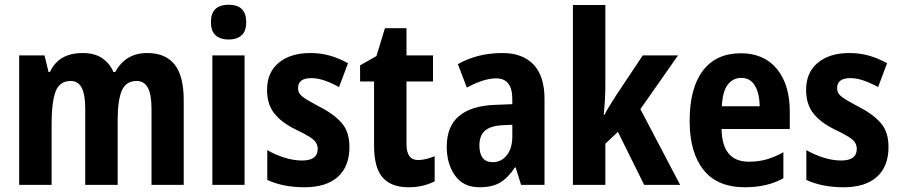

<svg xmlns="http://www.w3.org/2000/svg" viewBox="-20 -781 3804 811"><path d="M602 -557Q679 -557 717.5 -508.5Q756 -460 756 -359V0H620V-321Q620 -382 604.5 -410.5Q589 -439 557 -439Q512 -439 494.5 -398Q477 -357 477 -275V0H340V-322Q340 -382 325 -410.5Q310 -439 279 -439Q231 -439 214.5 -393.5Q198 -348 198 -259V0H61V-547H168L185 -477H191Q228 -557 329 -557Q380 -557 412 -535Q444 -513 459 -477H467Q510 -557 602 -557Z M946 -761Q1020 -761 1020 -687Q1020 -649 1000 -631.5Q980 -614 946 -614Q911 -614 891 -631.5Q871 -649 871 -687Q871 -726 890.5 -743.5Q910 -761 946 -761ZM1013 -547V0H877V-547Z M1456 -160Q1456 -78 1407 -34Q1358 10 1266 10Q1176 10 1109 -21V-147Q1141 -128 1180.5 -115.5Q1220 -103 1256 -103Q1322 -103 1322 -152Q1322 -166 1315 -178Q1308 -190 1287.5 -203Q1267 -216 1227 -235Q1170 -263 1139 -301.5Q1108 -340 1108 -402Q1108 -475 1157.5 -516Q1207 -557 1291 -557Q1335 -557 1373.5 -546Q1412 -535 1450 -514L1412 -413Q1384 -429 1353.5 -440Q1323 -451 1295 -451Q1239 -451 1239 -409Q1239 -394 1246.5 -384Q1254 -374 1274 -361.5Q1294 -349 1332 -329Q1389 -300 1422.5 -262.5Q1456 -225 1456 -160Z M1746 -105Q1763 -105 1780.5 -109.5Q1798 -114 1816 -121V-15Q1792 -3 1765 3.5Q1738 10 1705 10Q1633 10 1596.5 -31Q1560 -72 1560 -166V-437H1501V-505L1570 -544L1606 -662H1697V-547H1809V-437H1697V-172Q1697 -105 1746 -105Z M2102 -557Q2188 -557 2234 -508Q2280 -459 2280 -363V0H2181L2158 -74H2155Q2127 -31 2093.5 -10.5Q2060 10 2006 10Q1937 10 1902 -39.5Q1867 -89 1867 -161Q1867 -247 1918.5 -290.5Q1970 -334 2069 -338L2144 -341V-362Q2144 -450 2076 -450Q2049 -450 2018 -440Q1987 -430 1952 -411L1914 -510Q1952 -532 1999.5 -544.5Q2047 -557 2102 -557ZM2101 -252Q2050 -249 2027.5 -228Q2005 -207 2005 -167Q2005 -96 2061 -96Q2097 -96 2120.5 -125Q2144 -154 2144 -205V-254Z M2537 -427Q2537 -361 2530 -296H2533Q2543 -315 2556 -336Q2569 -357 2579 -373L2695 -547H2844L2685 -320L2853 0H2701L2590 -224L2537 -174V0H2400V-760H2537Z M3109 -556Q3207 -556 3261.5 -490Q3316 -424 3316 -309V-236H3028Q3030 -98 3143 -98Q3183 -98 3217 -107.5Q3251 -117 3289 -138V-28Q3221 10 3126 10Q3010 10 2951.5 -63.5Q2893 -137 2893 -270Q2893 -409 2949 -482.5Q3005 -556 3109 -556ZM3111 -452Q3076 -452 3054 -423.5Q3032 -395 3029 -332H3189Q3188 -387 3168.5 -419.5Q3149 -452 3111 -452Z M3733 -160Q3733 -78 3684 -34Q3635 10 3543 10Q3453 10 3386 -21V-147Q3418 -128 3457.5 -115.5Q3497 -103 3533 -103Q3599 -103 3599 -152Q3599 -166 3592 -178Q3585 -190 3564.5 -203Q3544 -216 3504 -235Q3447 -263 3416 -301.5Q3385 -340 3385 -402Q3385 -475 3434.5 -516Q3484 -557 3568 -557Q3612 -557 3650.5 -546Q3689 -535 3727 -514L3689 -413Q3661 -429 3630.5 -440Q3600 -451 3572 -451Q3516 -451 3516 -409Q3516 -394 3523.5 -384Q3531 -374 3551 -361.5Q3571 -349 3609 -329Q3666 -300 3699.5 -262.5Q3733 -225 3733 -160Z"/></svg>

Font: Noto Sans Khmer UI Condensed
Style: Bold
Weight: 700
Width: 3
Designer: Danh Hong and the Monotype Design Team
Foundry: Monotype Imaging Inc.
Version: Version 2.002; ttfautohint (v1.8.4.7-5d5b)